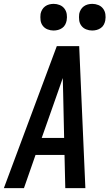

<svg xmlns="http://www.w3.org/2000/svg" viewBox="-37 -974 567 994"><path d="M-17 0 257 -735H373L379 -595L405 0H301L297 -172H147L87 0ZM179 -260H295L290 -490Q289 -510 289 -530Q289 -550 288 -570Q281 -550 274 -530Q267 -510 260 -490ZM440 -816Q424 -816 409 -822Q394 -828 384.5 -840.5Q375 -853 373 -869Q371 -885 373 -902Q375 -913 381 -923.5Q387 -934 396.5 -941Q406 -948 417.5 -951Q429 -954 441 -954Q457 -954 472 -948Q487 -942 496.5 -929.5Q506 -917 508.5 -901Q511 -885 508 -868Q506 -857 500.5 -846.5Q495 -836 485 -829Q475 -822 463.5 -819Q452 -816 440 -816ZM240 -816Q224 -816 209 -822Q194 -828 184.5 -840.5Q175 -853 173 -869Q171 -885 173 -902Q175 -913 181 -923.5Q187 -934 196.5 -941Q206 -948 217.5 -951Q229 -954 241 -954Q257 -954 272 -948Q287 -942 296.5 -929.5Q306 -917 308.5 -901Q311 -885 308 -868Q306 -857 300.5 -846.5Q295 -836 285 -829Q275 -822 263.5 -819Q252 -816 240 -816Z"/></svg>

Font: Iosevka SS18 Semibold
Style: Italic
Weight: 600
Italic angle: -9°
Monospace: yes
Designer: Belleve Invis
Foundry: Belleve Invis
Version: Version 25.1.1; ttfautohint (v1.8.4)